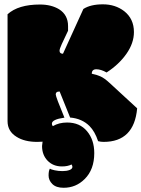

<svg xmlns="http://www.w3.org/2000/svg" viewBox="-20 -660 666 905"><path d="M224.6 -77.1Q224.6 -70.3 229 -65.4Q257.8 -82.5 296.4 -82.5Q356 -82.5 390.1 -41.7Q424.3 -1 424.3 61.5Q424.3 139.6 378.9 184.1Q337.9 225.1 279.8 225.1Q244.6 225.1 226.8 207.5Q209 189.9 209 167.2Q209 144.5 215.3 134.8Q220.7 139.2 238.3 142.8Q255.9 146.5 274.9 146.5Q293.9 146.5 307.6 141.4Q321.3 136.2 321.3 126.5Q321.3 122.1 317.4 115.2Q299.3 124.5 272 124.5Q230.5 124.5 204.3 97.4Q178.2 70.3 178.2 28.3L180.7 7.8Q164.1 8.8 155.3 8.8Q95.7 8.8 58.1 -15.1Q15.6 -41 15.6 -88.9V-592.8Q65.9 -638.7 168.5 -638.7Q221.7 -638.7 258.8 -616.2Q300.8 -589.4 300.8 -537.1V-515.1Q281.2 -474.6 271 -451.9Q260.7 -429.2 260.7 -420.9Q260.7 -406.7 276.9 -406.7L373 -617.7Q406.7 -639.6 465.1 -639.6Q523.4 -639.6 565.4 -607.4Q611.3 -571.3 611.3 -508.8Q611.3 -456.5 575.7 -406Q540 -355.5 482.4 -318.4Q455.6 -333.5 434.1 -333.5Q412.6 -333.5 412.6 -312.5Q435.1 -308.1 453.4 -300Q471.7 -292 496.6 -269L626.5 -149.4Q612.3 8.8 468.3 8.8Q455.1 8.8 442.4 5.4Q427.2 -40.5 401.9 -65.9Q366.7 -101.1 310.5 -106L261.2 -228.5H258.8Q242.7 -228.5 242.7 -214.8Q242.7 -204.1 283.7 -105.5Q224.6 -97.2 224.6 -77.1Z"/></svg>

Font: Modak
Style: Regular
Weight: 400
Version: Version 1.036;PS Version 1.000;hotconv 1.0.79;makeotf.lib2.5